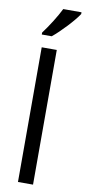

<svg xmlns="http://www.w3.org/2000/svg" viewBox="-107 -1028 476 1067"><g transform="rotate(10 131.0 -495.0)"><path d="M262 -980V-990H159C137 -945 99 -885 66 -841V-830H122C167 -866 237 -941 262 -980ZM163 0V-760H78V0Z"/></g></svg>

Font: Noto Sans Lao SemiCondensed
Style: Regular
Weight: 400
Width: 4
Designer: Monotype Design Team
Foundry: Monotype Imaging Inc.
Version: Version 2.003